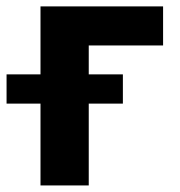

<svg xmlns="http://www.w3.org/2000/svg" viewBox="-63 -565 549 585"><path d="M433.9 -545.5H60.4V-338.4H-43V-249.3H60.4V0H207.4V-249.3H311.4V-338.4H207.4V-426.5H433.9Z"/></svg>

Font: Margiela Sans
Style: Bold
Weight: 700
Designer: Stefan Endress, Andreas Faust
Version: Version 1.100;FEAKit 1.0